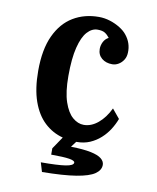

<svg xmlns="http://www.w3.org/2000/svg" viewBox="-78 -621 657 802"><g transform="rotate(10 250.0 -220.5)"><path d="M276.9 -560.1Q301.3 -560.1 324.5 -552.7Q347.7 -545.4 366.9 -533.4Q386.2 -521.5 397 -507.8Q410.6 -491.2 416.7 -472.7Q422.9 -454.1 421.9 -434.1Q421.4 -416.5 413.1 -403.3Q404.8 -390.1 392.1 -382.6Q379.4 -375 365.2 -375Q338.4 -375 320.8 -389.6Q303.2 -404.3 303.2 -429.2Q303.2 -444.8 310.5 -459.2Q317.9 -473.6 332 -481Q322.8 -493.2 312 -500Q301.3 -506.8 280.8 -506.8Q256.8 -506.8 237.1 -485.1Q217.3 -463.4 205.6 -416.7Q193.8 -370.1 193.8 -294.9Q193.8 -227.1 208 -185.3Q222.2 -143.6 244.6 -124.3Q267.1 -105 292 -105Q323.7 -105 352.5 -128.9Q381.3 -152.8 400.9 -193.8L433.1 -154.8Q424.3 -131.3 410.2 -109.1Q396 -86.9 376.2 -69.1Q356.4 -51.3 331.5 -40.5Q306.6 -29.8 276.9 -29.8H273.9L255.9 -5.9Q309.1 -4.9 340.6 1.7Q372.1 8.3 386 19.8Q399.9 31.2 399.9 45.9Q399.9 68.4 376.5 84.5Q353 100.6 299.3 109.4Q245.6 118.2 154.8 119.1L143.1 80.1Q213.4 80.1 247.1 75Q280.8 69.8 280.8 57.1Q280.8 48.8 257.3 44.9Q233.9 41 180.2 41V14.2L215.3 -37.6Q170.9 -49.3 137.2 -80.8Q103.5 -112.3 84.7 -165.5Q65.9 -218.8 65.9 -294.9Q65.9 -385.7 93.3 -444.3Q120.6 -502.9 168.2 -531.5Q215.8 -560.1 276.9 -560.1Z"/></g></svg>

Font: BIZ UDMincho
Style: Bold
Weight: 700
Monospace: yes
Designer: TypeBank Co., Ltd.
Foundry: Morisawa Inc.
Version: Version 1.06